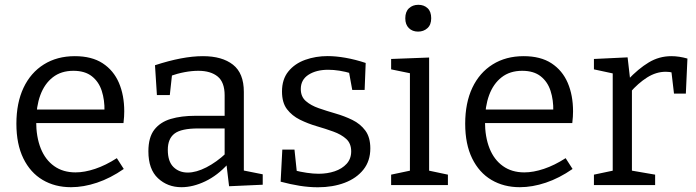

<svg xmlns="http://www.w3.org/2000/svg" viewBox="-20 -771 2899 800"><path d="M276 9Q209 9 157.6 -21.4Q106.3 -51.8 77.3 -111Q48.3 -170.3 48.3 -255.5Q48.3 -342.2 78 -405.2Q107.8 -468.2 162.8 -502.6Q217.8 -537 291.7 -537Q362.2 -537 407.7 -507.4Q453.2 -477.7 475.5 -425.9Q497.7 -374 497.7 -307.2Q497.7 -296.3 497 -285Q496.2 -273.8 494.5 -258.3H109V-314.7H424.3L415.3 -308.7Q416.3 -354.2 404 -392.3Q391.8 -430.3 362.9 -453.1Q334 -476 285.8 -476Q234.7 -476 200.1 -449Q165.5 -422 148.1 -374.8Q130.7 -327.5 130.7 -265.7Q130.7 -200.5 149.7 -152.9Q168.7 -105.2 205.6 -79Q242.5 -52.7 294.7 -52.7Q332.5 -52.7 376.5 -67.5Q420.5 -82.2 466.8 -112L495.7 -67Q440.2 -28.5 384.2 -9.8Q328.2 9 276 9Z M996 -45.2 983 -63 1074.7 -44.7V-1.3L934.5 5L923 -91L930 -88Q886.3 -39.8 835.1 -15.4Q784 9 736 9Q678.3 9 638.3 -28.3Q598.3 -65.5 598.3 -140.5Q598.3 -198.7 623 -230.6Q647.8 -262.5 691.6 -275.5Q735.5 -288.5 793.5 -288.5H924.5L916 -278.5V-373.8Q916 -428.5 886.8 -452.3Q857.5 -476 806.5 -476Q779.5 -476 749.4 -470.4Q719.2 -464.8 685.2 -452.8L697.5 -466L687.5 -374.8H633.8L625.8 -499.2Q683.3 -518 733 -527.5Q782.7 -537 825.5 -537Q905.5 -537 950.7 -501.5Q996 -466 996 -388ZM679.2 -146.7Q679.2 -98.2 702.7 -75.1Q726.2 -52 762.2 -52Q797.5 -52 839.9 -73.7Q882.3 -95.5 921.8 -132.5L916 -111V-245L924.5 -235.8H806Q735.2 -235.8 707.2 -214.4Q679.2 -193 679.2 -146.7Z M1233.3 -400Q1233.3 -368.3 1254.2 -350Q1275 -331.7 1308 -320.2Q1341 -308.7 1378.2 -298Q1415.3 -287.3 1448.3 -271.2Q1481.3 -255 1502.2 -227Q1523 -199 1523 -152.7Q1523 -100.3 1494.2 -64.2Q1465.3 -28 1415.8 -9.3Q1366.3 9.3 1304.7 9.3Q1267.7 9.3 1229 3.2Q1190.3 -3 1149.3 -14L1156.3 -147.7H1207L1217.3 -49.7L1208 -61Q1231.3 -55 1258.3 -51Q1285.3 -47 1307.7 -47Q1343.7 -47 1374.5 -57.3Q1405.3 -67.7 1424.3 -88.5Q1443.3 -109.3 1443.3 -140.3Q1443.3 -173.3 1422.5 -192.2Q1401.7 -211 1368.7 -222.8Q1335.7 -234.7 1299.2 -245.3Q1262.7 -256 1229.7 -272.3Q1196.7 -288.7 1175.8 -316Q1155 -343.3 1155 -389.7Q1155 -440.7 1181.5 -473.3Q1208 -506 1251.7 -521.7Q1295.3 -537.3 1345.3 -537.3Q1379 -537.3 1419.8 -530.2Q1460.7 -523 1503.7 -508.7L1499.3 -396.3H1447.7L1432.7 -478.7L1445.3 -464.7Q1393 -480.3 1347.3 -480.3Q1298 -480.3 1265.7 -459.7Q1233.3 -439 1233.3 -400Z M1768 -51.3 1759.3 -61.7 1846.3 -43.3V0H1609.7V-43.3L1696.7 -61.7L1688 -51.3V-473L1696 -464.3L1609.7 -482V-525.3L1768 -531.3ZM1722 -639.3Q1698.3 -639.3 1683.5 -654Q1668.7 -668.7 1668.7 -694.7Q1668.7 -722.3 1684.2 -736.7Q1699.7 -751 1723 -751Q1746.7 -751 1761.7 -736.8Q1776.7 -722.7 1776.7 -695Q1776.7 -667.7 1760.8 -653.5Q1745 -639.3 1722 -639.3Z M2146 9Q2079 9 2027.6 -21.4Q1976.3 -51.8 1947.3 -111Q1918.3 -170.3 1918.3 -255.5Q1918.3 -342.2 1948 -405.2Q1977.8 -468.2 2032.8 -502.6Q2087.8 -537 2161.7 -537Q2232.2 -537 2277.7 -507.4Q2323.2 -477.7 2345.5 -425.9Q2367.7 -374 2367.7 -307.2Q2367.7 -296.3 2367 -285Q2366.2 -273.8 2364.5 -258.3H1979V-314.7H2294.3L2285.3 -308.7Q2286.3 -354.2 2274 -392.3Q2261.8 -430.3 2232.9 -453.1Q2204 -476 2155.8 -476Q2104.7 -476 2070.1 -449Q2035.5 -422 2018.1 -374.8Q2000.7 -327.5 2000.7 -265.7Q2000.7 -200.5 2019.7 -152.9Q2038.7 -105.2 2075.6 -79Q2112.5 -52.7 2164.7 -52.7Q2202.5 -52.7 2246.5 -67.5Q2290.5 -82.2 2336.8 -112L2365.7 -67Q2310.2 -28.5 2254.2 -9.8Q2198.2 9 2146 9Z M2454.7 0V-43.3L2543.3 -62L2533 -47.3V-478.3L2544.3 -462.7L2454.7 -482V-525.3L2595 -532L2606.3 -434L2595.3 -437.7Q2639.7 -484.7 2683 -510.8Q2726.3 -537 2777.3 -537Q2809.3 -537 2844.3 -527L2837.7 -381H2788.3L2776 -485.7L2785 -468Q2777.7 -470 2769.7 -471Q2761.7 -472 2754 -472Q2714 -472 2676.3 -448.2Q2638.7 -424.3 2605.3 -385.7L2613 -410V-47.3L2601.3 -62L2709.7 -43.3V0Z"/></svg>

Font: Bitter Thin
Style: Regular
Weight: 100
Designer: Sol Matas, and Bitter project Authors
Foundry: Sol Matas
Version: Version 2.002